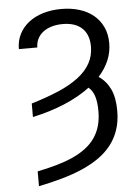

<svg xmlns="http://www.w3.org/2000/svg" viewBox="-62 -784 755 1045"><g transform="rotate(-5 315.5 -262.0)"><path d="M108 -238.6Q191.8 -263.8 256.6 -291.5Q321.4 -319.2 365.6 -352.8Q409.8 -386.4 432.9 -427.4Q456 -468.4 456 -519.9Q456 -584.5 419 -619.7Q382.1 -654.8 313.2 -654.8Q279.5 -654.8 252 -646.5Q224.4 -638.1 205.1 -622.9Q185.7 -607.6 175.2 -586.5Q164.8 -565.3 164.8 -539.8H63.9Q63.9 -585.2 82.6 -621.6Q101.2 -658 134.2 -683.8Q167.3 -709.5 213.1 -723.4Q258.9 -737.2 313.2 -737.2Q366.1 -737.2 410.7 -723.5Q455.3 -709.9 487.7 -683.2Q520.2 -656.6 538.5 -617.9Q556.8 -579.2 556.8 -529.1Q556.8 -479 537.6 -434.7Q518.5 -390.3 483 -351.2Q524.1 -324.2 546.2 -277.5Q568.2 -230.8 568.2 -159.1Q568.2 -101.2 552.6 -54.9Q536.9 -8.5 508 28.2Q479 65 437.7 93.6Q396.3 122.2 345.2 144.2Q294 166.2 234.2 182.9Q174.4 199.6 108 213.1V132.1Q164.4 120.7 212.9 106.9Q261.4 93 301.1 75.3Q340.9 57.5 371.6 34.6Q402.3 11.7 423.3 -17.6Q444.2 -46.9 455.1 -83.6Q465.9 -120.4 465.9 -166.2Q465.9 -213.8 456 -245.9Q446 -278.1 423.3 -297.6Q362.9 -252.1 282.7 -218.6Q202.4 -185 108 -164.8Z"/></g></svg>

Font: Fast_Sans-Dotted
Style: Regular
Weight: 400
Version: Version 3.018